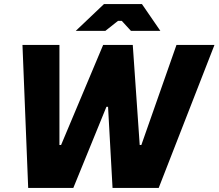

<svg xmlns="http://www.w3.org/2000/svg" viewBox="-20 -920 1070 940"><path d="M118 0H339L501 -397H509L531 0H757L1030 -700H844L672 -210H664L630 -700H485L279 -210H271V-700H90ZM351 -769H496L558 -818H576L621 -769H765L675 -900H489Z"/></svg>

Font: Fixel Display 20240404 ExBold
Style: Italic
Weight: 800
Italic angle: -10°
Designer: AlfaBravo + MacPaw
Foundry: Kyrylo Tkachov, Marchela Mozhyna, Serhii Makarenko, Maria Weinstein, Zakhar Kryvoshyya
Version: Version 1.211;Glyphs 3.2 (3225)